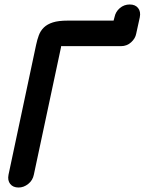

<svg xmlns="http://www.w3.org/2000/svg" viewBox="-20 -827 645 857"><path d="M258 -621Q252 -621 254 -624L131 -47Q126 -22 106 -6Q86 10 63 10Q38 10 25.5 -6Q13 -22 18 -47L141 -626Q146 -650 153.5 -670Q161 -690 176 -704.5Q191 -719 216 -727Q241 -735 282 -735H487L491 -750Q496 -775 515 -791Q534 -807 559 -807Q584 -807 596.5 -791Q609 -775 604 -750L588 -677Q584 -655 565 -638Q546 -621 520 -621Z"/></svg>

Font: VDS
Style: Bold Italic
Weight: 700
Designer: artmaker
Foundry: artmaker
Version: Version 1.000 2009 initial release